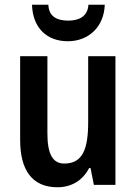

<svg xmlns="http://www.w3.org/2000/svg" viewBox="-20 -846 574 810"><path d="M422 -826H353C350 -775 311 -759 268 -759C222 -759 186 -775 184 -826H115C118 -728 178 -672 266 -672C354 -672 419 -733 422 -826ZM467 -609H352V-332C352 -217 329 -156 251 -156C202 -156 180 -197 180 -283V-609H65V-255C65 -127 117 -56 222 -56C280 -56 328 -83 356 -137H362L376 -66H467Z"/></svg>

Font: Noto Sans Malayalam UI Condensed SemiBold
Style: Regular
Weight: 600
Width: 3
Designer: Jelle Bosma - Monotype Design Team
Foundry: Monotype Imaging Inc.
Version: Version 2.104